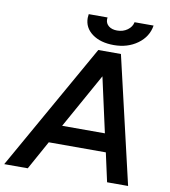

<svg xmlns="http://www.w3.org/2000/svg" viewBox="-127 -963 924 1044"><g transform="rotate(10 334.5 -441.5)"><path d="M363 -700H488L651 0H535L500 -159H185L97 0H-33ZM477 -260 410 -563 241 -260ZM276 -862Q276 -869 278 -883H382Q381 -880 381 -873Q381 -850 398.5 -836Q416 -822 445 -822Q478 -822 502 -839.5Q526 -857 531 -883H636Q626 -820 571.5 -780.5Q517 -741 441 -741Q367 -741 321.5 -774.5Q276 -808 276 -862Z"/></g></svg>

Font: Oak Sans Semibold
Style: Italic
Weight: 600
Italic angle: -9.49998°
Foundry: Erik Kennedy, Walven
Version: Version 1.000